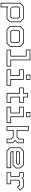

<svg xmlns="http://www.w3.org/2000/svg" viewBox="2526 -3316 979 6072"><g transform="rotate(90 3016.0 -280.5)"><path d="M70 189V-437L173 -540H579L682 -437V-103L579 0H221L211.5 -10V189ZM92 167H189.5V-60.5L227 -22.5H569.5L661 -114V-427L569.5 -518.5H184L92 -426ZM244 -120.5 189.5 -175V-377.5L233 -420.5H520.5L563 -378.5V-163L520.5 -120.5ZM251.5 -141.5H510L540.5 -172V-368L510 -399H242L211.5 -368V-181.5Z M910 0 807 -103V-437L910 -540H1355.5L1458.5 -437V-103L1355.5 0ZM921.5 -22H1345.5L1436.5 -113V-427L1345.5 -518.5H920.5L829 -427V-114ZM970.5 -119.5 927 -163V-378L970 -420.5H1296L1339 -378V-162L1296 -119.5ZM979 -141.5H1286.5L1317 -172V-368L1286.5 -398.5H979L948.5 -368V-172Z M1551 0V-141.5H1746V-608.5H1551V-750H1887V-141.5H2082V0ZM1573 -22H2060.5V-119.5H1865V-728.5H1573V-630.5H1767.5V-119.5H1573Z M2341 -618.5V-750H2502V-618.5ZM2364.5 -639.5H2478.5V-730.5H2364.5ZM2174.5 0V-141.5H2361V-398.5H2174.5V-540H2502V-141.5H2689V0ZM2196.5 -22H2667.5V-119.5H2479.5V-518.5H2196.5V-420.5H2382V-119.5H2196.5Z M2920 0V-399H2749V-540H2920V-677H3061.5V-540H3232V-399H3061.5V-141.5H3228.5V0ZM2942 -21.5H3206.5V-119H3039.5V-421H3210.5V-518.5H3039.5V-655.5H2942V-518.5H2770.5V-421H2942Z M3523.5 -618.5V-750H3684.5V-618.5ZM3547 -639.5H3661V-730.5H3547ZM3357 0V-141.5H3543.5V-398.5H3357V-540H3684.5V-141.5H3871.5V0ZM3379 -22H3850V-119.5H3662V-518.5H3379V-420.5H3564.5V-119.5H3379Z M3971.5 0V-700H4113V-339H4308L4367.5 -398.5V-540H4509V-339L4438.5 -269L4509 -197.5V0H4367.5V-138.5L4308 -197.5H4113V0ZM3993.5 -22H4091V-220H4318L4389.5 -148.5V-22H4487V-189L4408.5 -269L4487 -347.5V-518.5H4389.5V-388.5L4318.5 -317.5H4091V-678.5H3993.5Z M5201.5 -540 5304.5 -437V-294.5L5201.5 -191.5H4783V-172L4813.5 -141.5H5297.5V0H4744.5L4641.5 -103V-437L4744.5 -540ZM5191 -518H4754.5L4662.5 -426V-113L4754 -21.5H5274.5V-119H4803L4760 -162V-212.5H5192L5282.5 -303V-427ZM5142.5 -420.5 5185 -378V-340L5151.5 -306H4760V-377L4803.5 -420.5ZM5132.5 -398.5H4813.5L4783 -368V-328H5142.5L5163.5 -349V-368Z M5429.5 0V-141H5546.5V-391.5L5539 -399H5430.5V-540H5577L5611 -500L5649.5 -540H5897L6006.5 -430.5L5897.5 -324.5L5828.5 -398.5H5718.5L5688 -368V-140.5H5805V0ZM5451 -22H5784V-119H5666V-379L5707.5 -420H5840L5900.5 -355.5L5976 -430L5888.5 -518H5658L5611 -469.5L5567.5 -518H5451.5V-420.5H5547L5568.5 -398V-119H5451Z"/></g></svg>

Font: Tourney Expanded ExtraLight
Style: Regular
Weight: 200
Width: 7
Designer: Tyler Finck
Foundry: Etcetera Type Co
Version: Version 1.010; ttfautohint (v1.8.3)